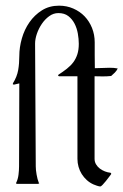

<svg xmlns="http://www.w3.org/2000/svg" viewBox="-20 -655 439 684"><path d="M25.9 -357.9Q40.5 -381.3 44.7 -405Q48.8 -428.7 48.8 -455.6Q48.8 -486.3 57.9 -518.1Q66.9 -549.8 85 -575.7Q103 -601.6 129.4 -618.2Q155.8 -634.8 190.4 -634.8Q217.8 -634.8 241.2 -624.5Q264.6 -614.3 281.5 -596.7Q298.3 -579.1 307.9 -555.2Q317.4 -531.2 317.4 -504.4Q317.4 -481 317.4 -458.3Q317.4 -435.5 317.9 -412.1Q331.1 -412.1 344 -412.8Q356.9 -413.6 370.1 -413.6Q377.4 -413.6 384.8 -413.1Q392.1 -412.6 399.4 -411.1Q395.5 -402.8 389.2 -396.5Q382.8 -390.1 376 -384.3Q361.3 -382.8 346.4 -382.8Q331.5 -382.8 316.9 -383.3V-88.9Q316.9 -78.1 322.3 -69.3Q327.6 -60.5 335.7 -54.4Q343.8 -48.3 353.8 -44.4Q363.8 -40.5 373.5 -39.6L376 -37.6V-34.7Q374 -32.2 368.7 -24.9Q363.3 -17.6 357.2 -10Q351.1 -2.4 345.5 3.4Q339.8 9.3 337.4 9.3Q333.5 9.3 325.2 6.6Q316.9 3.9 313 2Q299.8 -3.9 289.3 -13.4Q278.8 -22.9 271.2 -34.9Q263.7 -46.9 259.8 -60.8Q255.9 -74.7 255.9 -88.9V-383.3H190.4L187 -384.8L188 -388.7Q204.6 -399.4 218.3 -410.2Q231.9 -420.9 241.2 -433.3Q250.5 -445.8 255.6 -461.7Q260.7 -477.5 260.7 -499Q260.7 -516.1 257.3 -535.4Q253.9 -554.7 245.6 -570.8Q237.3 -586.9 223.4 -597.7Q209.5 -608.4 188 -608.4Q170.4 -608.4 155.3 -597.4Q140.1 -586.4 128.9 -569.8Q117.7 -553.2 111.3 -534.4Q105 -515.6 105 -500L107.4 -62.5Q107.4 -49.8 110.4 -33Q113.3 -16.1 118.2 -3.9L120.1 -2.4L116.2 0H39.6L37.6 -1V-3.9Q43.9 -16.1 45.9 -32.5Q47.9 -48.8 47.9 -62.5L48.8 -357.9L29.8 -353.5L25.9 -354.5Z"/></svg>

Font: CAT Linz
Style: Regular
Weight: 400
Designer: Peter Wiegel
Foundry: Peter Wiegel
Version: Version 1.08